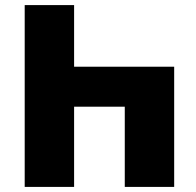

<svg xmlns="http://www.w3.org/2000/svg" viewBox="-20 -734 771 754"><path d="M77 0V-714H271V-472H664V0H470V-315H271V0Z"/></svg>

Font: Noto Sans Georgian Black
Style: Regular
Weight: 900
Designer: Monotype Design Team, Akaki Razmadze
Foundry: Google LLC
Version: Version 2.005; ttfautohint (v1.8.4.7-5d5b)